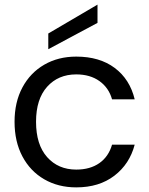

<svg xmlns="http://www.w3.org/2000/svg" viewBox="-20 -802 647 831"><path d="M43 -275Q43 -360 77 -423.5Q111 -487 171.5 -522Q232 -557 310 -557Q411 -557 476.5 -508Q542 -459 563 -372H465Q451 -422 410.5 -451Q370 -480 310 -480Q232 -480 184 -426.5Q136 -373 136 -275Q136 -176 184 -122Q232 -68 310 -68Q370 -68 410 -96Q450 -124 465 -176H563Q541 -92 475 -41.5Q409 9 310 9Q232 9 171.5 -26Q111 -61 77 -125Q43 -189 43 -275ZM402 -703 189 -589V-657L402 -782Z"/></svg>

Font: DVN-Poppins
Style: Regular
Weight: 400
Designer: Ninad Kale (Devanagari), Jonny Pinhorn (Latin)
Foundry: Indian Type Foundry
Version: 4.004